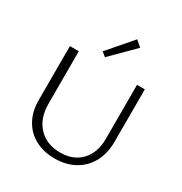

<svg xmlns="http://www.w3.org/2000/svg" viewBox="-207 -1058 1148 1214"><g transform="rotate(30 367.5 -451.0)"><path d="M291 -733 442 -908 485 -871 322 -708ZM95 -263V-658H160V-275Q160 -169 219 -106.5Q278 -44 377 -44Q473 -44 529 -103.5Q585 -163 585 -264V-658H642V-274Q642 -190 607.5 -126.5Q573 -63 510.5 -28.5Q448 6 366 6Q285 6 223.5 -27Q162 -60 128.5 -121Q95 -182 95 -263Z"/></g></svg>

Font: Ysabeau Infant Semilight
Style: Regular
Weight: 300
Designer: Christian Thalmann (Catharsis Fonts)
Version: Version 0.003